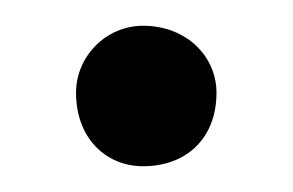

<svg xmlns="http://www.w3.org/2000/svg" viewBox="-20 -437 227 149"><path d="M39 -365C39 -330 62 -308 91 -308C125 -308 148 -330 148 -365C148 -393 125 -417 91 -417C62 -417 39 -393 39 -365Z"/></svg>

Font: Tajawal Medium
Style: Regular
Weight: 500
Designer: Boutros Fonts
Foundry: Created by Boutros International 2017
Version: Version 1.700